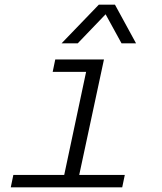

<svg xmlns="http://www.w3.org/2000/svg" viewBox="-20 -800 690 820"><path d="M243 0 359 -546H424L307 0ZM26 0 37 -53H513L502 0ZM205 -493 216 -546H392L380 -493ZM243 -615 402 -780H471L561 -615H499L431 -739L312 -615Z"/></svg>

Font: Azeret Mono Thin ExtraLight
Style: Italic
Weight: 250
Italic angle: -12°
Version: Version 1.002